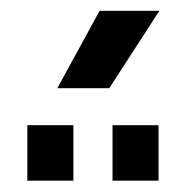

<svg xmlns="http://www.w3.org/2000/svg" viewBox="-20 -944 348 350"><path d="M29.8 -614.7V-715.8H113.8V-614.7ZM185.1 -614.7V-715.8H269V-614.7ZM161.6 -924.3H270.5L179.2 -783.2H84.5Z"/></svg>

Font: Arian AMU
Style: Regular
Weight: 400
Designer: Ruben Hakobyan (Tarumian)
Foundry: Ruben Hakobyan (Tarumian)
Version: Version 4.003